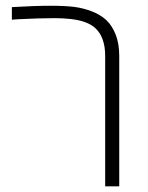

<svg xmlns="http://www.w3.org/2000/svg" viewBox="-20 -660 525 680"><path d="M22 -634.8Q104 -639.6 157.7 -639.6Q211.4 -639.6 243.4 -635.5Q275.4 -631.3 306.2 -619.4Q336.9 -607.4 357.2 -588.1Q377.4 -568.8 389.9 -536.9Q402.3 -504.9 402.3 -461.9V0H352.5V-461.9Q352.5 -527.3 318.4 -559.6Q290 -586.4 229 -592.8Q204.6 -595.7 172.4 -595.7Q117.7 -595.7 43.9 -591.8L22 -590.3Z"/></svg>

Font: Open Sans Hebrew Light
Style: Regular
Weight: 300
Foundry: Ascender Corporation, Yanek Iontef
Version: Version 2.001;PS 002.001;hotconv 1.0.70;makeotf.lib2.5.58329